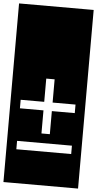

<svg xmlns="http://www.w3.org/2000/svg" viewBox="-82 -957 612 1210"><g transform="rotate(5 224.0 -352.0)"><path d="M51 -259H200V-113H253V-259H398V-313H253V-460H200V-313H51ZM51 0H398V-53H51ZM-12 -917H460V213H-12Z"/></g></svg>

Font: Zilla Slab Regular Highlight
Style: Regular
Weight: 410
Designer: Typotheque Type Foundry
Foundry: Typotheque type foundry
Version: Version 1.0; 2017